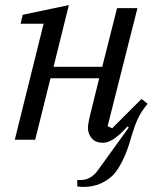

<svg xmlns="http://www.w3.org/2000/svg" viewBox="-20 -548 610 753"><path d="M308 185Q300 185 294 184.5Q288 184 283 183V158H294Q311 158 323.5 153Q336 148 346 139.5Q356 131 364.5 119Q373 107 384 92L485 -48L480 -52Q448 -17 425.5 -2.5Q403 12 384 12Q355 12 340 -5.5Q325 -23 325 -46Q325 -57 327.5 -69Q330 -81 332 -91L369 -241H178L118 0H38L151 -455H61L69 -490L250 -528L190 -286H381L439 -516H519L402 -53L420 -45L535 -160L559 -141Q533 -110 520 -81Q507 -52 496 -15Q480 44 460.5 82.5Q441 121 423 139Q403 159 374 172Q345 185 308 185Z"/></svg>

Font: IBM Plex Serif
Style: Italic
Weight: 400
Italic angle: -14°
Designer: Mike Abbink, Paul van der Laan, Pieter van Rosmalen
Foundry: Bold Monday
Version: Version 3.001